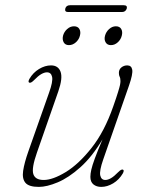

<svg xmlns="http://www.w3.org/2000/svg" viewBox="-20 -707 580 734"><path d="M450 -58.5Q456 -56 449.5 -44Q435.5 -20 412.8 -6.2Q390 7.5 367 7.5Q349 7.5 337.2 -2Q325.5 -11.5 325.5 -31Q325.5 -42.5 329 -58.2Q332.5 -74 342.5 -101.2Q352.5 -128.5 372 -174.5Q332 -107.5 287.2 -67.5Q242.5 -27.5 200.8 -10Q159 7.5 128.5 7.5Q90.5 7.5 77.2 -8.2Q64 -24 68.5 -54.2Q73 -84.5 88.5 -128.5L167.5 -352.5Q183 -395.5 179.2 -413Q175.5 -430.5 159.5 -430.5Q150 -430.5 138 -423.8Q126 -417 109.5 -400Q98 -388.5 92 -391Q86 -393.5 92.5 -405.5Q106.5 -429.5 129.2 -443.2Q152 -457 175 -457Q202.5 -457 211.5 -432.8Q220.5 -408.5 203 -358L121.5 -124.5Q100 -63.5 107.5 -41.2Q115 -19 147 -19Q181.5 -19 231 -49Q280.5 -79 330 -141.5Q379.5 -204 413 -300.5Q425.5 -336 431.2 -354.8Q437 -373.5 438.8 -382.2Q440.5 -391 440.5 -396.5Q440.5 -408 437.5 -413.5Q434.5 -419 434.5 -428.5Q434.5 -441.5 444 -449.2Q453.5 -457 466.5 -457Q482.5 -457 485.5 -440.5Q488.5 -424 473 -379.5L374.5 -97Q359.5 -54 363.2 -36.5Q367 -19 382.5 -19Q392.5 -19 404.2 -25.8Q416 -32.5 432.5 -49.5Q444 -61 450 -58.5ZM243.5 -534.5Q229.5 -534.5 223.5 -545.2Q217.5 -556 221 -570.5Q225 -585.5 236.8 -596Q248.5 -606.5 263 -606.5Q277.5 -606.5 283.5 -596Q289.5 -585.5 285.5 -570.5Q282 -556 270 -545.2Q258 -534.5 243.5 -534.5ZM404 -534.5Q390 -534.5 383.8 -545.2Q377.5 -556 381.5 -570.5Q385.5 -585.5 397.2 -596Q409 -606.5 423 -606.5Q437.5 -606.5 443.5 -596Q449.5 -585.5 445.5 -570.5Q442 -556 430.2 -545.2Q418.5 -534.5 404 -534.5ZM229.5 -674Q233 -687 247.5 -687H453Q468 -687 464.5 -674Q460 -661 446 -661H240.5Q226.5 -661 229.5 -674Z"/></svg>

Font: Fraunces 9pt Thin
Style: Italic
Weight: 100
Italic angle: -16°
Version: Version 1.000;[b76b70a41]